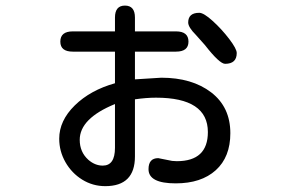

<svg xmlns="http://www.w3.org/2000/svg" viewBox="-20 -589 1040 676"><path d="M547.9 -315.4Q656.2 -315.4 723.6 -263.7Q791 -211.9 791 -120.1Q791 -36.1 739.7 10.3Q688.5 56.6 598.6 56.6Q502.9 56.6 502.9 6.8Q502.9 -32.2 537.1 -32.2L585.9 -22.5L602.5 -21.5Q711.9 -21.5 711.9 -124Q711.9 -245.1 529.3 -245.1Q495.1 -245.1 455.1 -239.3V-38.1Q455.1 66.4 350.6 66.4Q306.6 66.4 269.5 43.5Q232.4 20.5 210.4 -18.1Q188.5 -56.6 188.5 -100.6Q188.5 -164.1 243.2 -217.8Q297.9 -271.5 384.8 -295.9V-407.2H236.3Q192.4 -407.2 192.4 -442.4Q192.4 -478.5 236.3 -478.5H384.8V-527.3Q384.8 -569.3 419.9 -569.3Q455.1 -569.3 455.1 -527.3V-478.5H599.6Q643.6 -478.5 643.6 -442.4Q643.6 -407.2 599.6 -407.2H455.1V-309.6ZM813.5 -402.3Q813.5 -364.3 772.5 -364.3Q752.9 -364.3 701.2 -430.7L669.9 -465.8Q642.6 -493.2 642.6 -509.8Q642.6 -543.9 681.6 -543.9Q697.3 -543.9 729 -515.1Q760.7 -486.3 787.1 -451.7Q813.5 -417 813.5 -402.3ZM260.7 -96.7Q260.7 -53.7 291 -26.4Q314.5 -5.9 341.8 -5.9Q384.8 -5.9 384.8 -68.4V-222.7Q260.7 -171.9 260.7 -96.7Z"/></svg>

Font: FakePearl
Style: Regular
Weight: 400
Version: Version 1.2